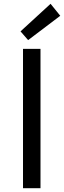

<svg xmlns="http://www.w3.org/2000/svg" viewBox="-20 -990 337 1010"><path d="M101 0V-733H193V0ZM128 -779 88 -825 246 -970 297 -907Z"/></svg>

Font: Noto Sans JP Thin
Style: Regular
Weight: 400
Version: Version 2.004-H2;hotconv 1.0.118;makeotfexe 2.5.65603